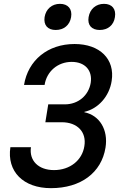

<svg xmlns="http://www.w3.org/2000/svg" viewBox="-20 -969 640 999"><path d="M499 -813C541 -813 572 -838 578 -880C585 -922 563 -949 521 -949C479 -949 448 -922 441 -880C434 -838 457 -813 499 -813ZM270 -813C312 -813 343 -838 350 -880C357 -922 334 -949 292 -949C250 -949 219 -922 212 -880C206 -838 228 -813 270 -813ZM245 10C400 10 508 -70 529 -201C544 -294 498 -369 419 -385V-387C491 -403 549 -468 561 -548C579 -661 500 -740 368 -740C229 -740 126 -656 105 -527H212C223 -598 281 -647 353 -647C422 -647 462 -603 452 -538C441 -472 387 -426 317 -426H231L216 -333H301C383 -333 431 -282 419 -209C408 -135 344 -84 261 -84C180 -84 131 -133 141 -203H34C15 -77 101 10 245 10Z"/></svg>

Font: JetBrains Mono SemiBold
Style: Italic
Weight: 472
Italic angle: -9°
Monospace: yes
Designer: Philipp Nurullin, Konstantin Bulenkov
Foundry: JetBrains
Version: Version 2.305